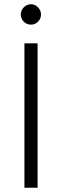

<svg xmlns="http://www.w3.org/2000/svg" viewBox="-20 -884 292 904"><path d="M157 0V-680H95V0ZM126 -768Q145 -768 159 -782Q173 -796 173 -816Q173 -835 159 -849.5Q145 -864 126 -864Q106 -864 92 -849.5Q78 -835 78 -816Q78 -796 92 -782Q106 -768 126 -768Z"/></svg>

Font: Catamaran Light
Style: Regular
Weight: 300
Designer: Pria Ravichandran
Version: Version 2.000